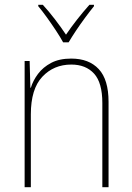

<svg xmlns="http://www.w3.org/2000/svg" viewBox="-20 -783 553 803"><path d="M278 -538Q352 -538 393 -494Q434 -450 434 -357V0H408V-352Q408 -437 373.5 -475Q339 -513 278 -513Q205 -513 157 -462Q109 -411 109 -305V0H83V-528H104L107 -416H109Q118 -446 139 -474Q160 -502 194 -520Q228 -538 278 -538ZM244 -606Q232 -628 213.5 -656Q195 -684 175.5 -711Q156 -738 140 -757V-763H159Q184 -736 210 -702Q236 -668 256 -638Q299 -701 354 -763H373V-757Q356 -736 336 -709Q316 -682 298 -655Q280 -628 267 -606Z"/></svg>

Font: Noto Sans SemiCondensed Thin
Style: Regular
Weight: 100
Width: 4
Designer: Monotype Design Team
Foundry: Monotype Imaging Inc.
Version: Version 2.013; ttfautohint (v1.8.4.7-5d5b)